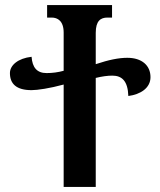

<svg xmlns="http://www.w3.org/2000/svg" viewBox="-20 -734 630 754"><path d="M480 -507C446 -507 407 -499 356 -482V-605C356 -652 375 -665 402 -665H420V-714H165V-665H183C206 -665 230 -652 230 -606V-456C208 -450 185 -447 163 -447C125 -447 107 -469 104 -511C51 -505 19 -478 19 -447C19 -405 44 -380 104 -380C127 -380 175 -387 230 -402V0H356V-428C381 -434 402 -437 421 -437C458 -437 482 -417 484 -357C531 -363 571 -388 571 -431C571 -477 537 -507 480 -507Z"/></svg>

Font: Noto Serif Georgian Condensed SemiBold
Style: Regular
Weight: 600
Width: 3
Designer: Monotype Design Team, Akaki Razmadze
Foundry: Google LLC
Version: Version 2.003